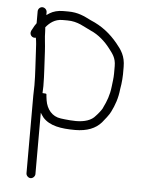

<svg xmlns="http://www.w3.org/2000/svg" viewBox="-51 -521 584 770"><g transform="rotate(5 241.5 -136.5)"><path d="M71 -462V-414C65 -406 60.3 -398.3 57 -391L52 -382C45.3 -366.5 58 -351.7 73 -356C76.2 -339.8 77.1 -322.7 78 -302C79.9 -256.5 84 -211.1 84 -165C83.3 -151 83 -137.3 83 -124V189C83 198.2 91.8 207 101 207C110.2 207 119 198.2 119 189V-58C123 -51.3 127.3 -45 132 -39C159.5 -8.7 204.4 -1 262 -1C310 -1 344.4 -15.2 367 -41C374.5 -49.7 395.5 -75.8 400 -87C413.7 -114.4 424.2 -143.2 428 -181L431 -200L433 -220C433.7 -226.7 434 -233.3 434 -240V-270C434 -313.6 417.2 -336.9 396.5 -362C366.4 -398.6 332.2 -425.8 286 -445C258.6 -458.7 233.8 -472 193 -472H173C151.7 -472 133.4 -466.9 119 -458L107 -450V-462C107 -471.5 98.1 -480 88.5 -480C78.8 -480 71 -471.5 71 -462ZM173 -436H193C236 -436 261 -416.3 291 -403C321.3 -390 349.2 -364.9 368.5 -339.5C383.9 -319.3 398 -303.7 398 -270V-240C398 -221.5 394.9 -203.6 393 -186C389.3 -153 379.1 -126.2 367 -102C364.1 -92 346.3 -71.3 340 -65C324.6 -45.8 296.8 -37 262 -37C249.1 -37 227.9 -38.6 217 -40L201 -42C165 -46.5 143.7 -74.6 138 -109L136 -123C135.3 -127 135 -130.7 135 -134C135 -136 129.7 -137 119 -137C119 -145.7 119.3 -155 120 -165C120 -211.9 115.9 -257.8 114 -304C112.8 -332.3 108 -357.6 108 -386C107.3 -391.3 107 -396.3 107 -401C121.8 -418.8 142.1 -436 173 -436Z"/></g></svg>

Font: HoneyBee
Style: Lit
Weight: 300
Foundry: Cannot Into Space Fonts
Version: Version 0.89